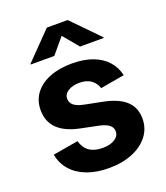

<svg xmlns="http://www.w3.org/2000/svg" viewBox="-142 -865 844 974"><g transform="rotate(-20 280.0 -378.0)"><path d="M279.3 10.7Q213.4 10.7 162.6 -8.2Q111.8 -27.1 79.6 -62.8Q47.5 -98.6 38 -149.2L174.5 -172.6Q185.1 -134.6 211.9 -115.6Q238.7 -96.5 283.6 -96.5Q325.4 -96.5 349.8 -112.5Q374.1 -128.5 374.1 -153Q374.1 -174.4 356.8 -188.1Q339.5 -201.7 303.5 -209.2L209.5 -228.5Q130.5 -244.8 91.5 -283.5Q52.5 -322.2 52.5 -383.5Q52.5 -435.9 81.1 -473.8Q109.7 -511.7 161.1 -532.2Q212.6 -552.7 281.5 -552.7Q346.4 -552.7 393.7 -534.8Q441.1 -516.9 470.2 -484.4Q499.3 -451.8 509.4 -407.1L379.5 -384.3Q370.9 -412.2 347.3 -430Q323.7 -447.7 283.8 -447.7Q247.7 -447.7 223.2 -432.5Q198.8 -417.3 198.8 -392.3Q198.8 -371.8 214.6 -357.6Q230.4 -343.4 269 -335.3L367.1 -315.8Q446.3 -299.8 485 -263.3Q523.6 -226.8 523.6 -168.3Q523.6 -114.7 492.3 -74.4Q461 -34.2 406 -11.7Q350.9 10.7 279.3 10.7ZM211.8 -619.1H84.5V-622.7L225.4 -767.1H337.6L478.7 -622.7V-619.1H351L281.6 -702.2Z"/></g></svg>

Font: Adwaita Sans
Style: Regular
Weight: 400
Designer: Rasmus Andersson
Foundry: rsms
Version: Version 4.001;git-9221beed3